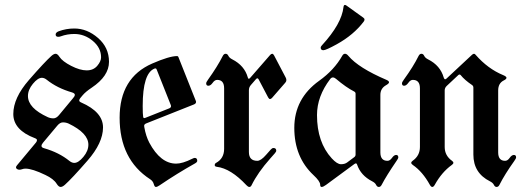

<svg xmlns="http://www.w3.org/2000/svg" viewBox="-20 -738 2092 768"><path d="M185.5 -514.2Q195.3 -522.9 202.6 -522.9Q210 -522.9 217.8 -510.7Q229.5 -492.7 264.6 -474.6Q299.8 -456.5 326.7 -456.5Q353.5 -456.5 368.9 -474.6Q384.3 -492.7 384.3 -508.8Q384.3 -546.9 351.1 -574.5Q317.9 -602.1 277.3 -602.1Q249 -602.1 223.6 -592.8Q218.8 -590.8 212.9 -590.8Q202.6 -590.8 202.6 -600.1Q202.6 -607.9 214.4 -612.8Q244.6 -624 277.3 -624Q328.6 -624 372.3 -585.9Q416 -547.9 416 -490.7Q416 -433.6 346.7 -387.2Q321.8 -370.6 310.1 -356.4L300.8 -345.2Q296.9 -340.3 296.9 -335.9Q296.9 -331.5 304.7 -328.1Q392.1 -290 392.1 -228.3Q392.1 -166.5 329.6 -95Q267.1 -23.4 239.7 1Q230 9.8 222.4 9.8Q214.8 9.8 207 -2.4Q194.8 -22.5 161.6 -38.1Q108.9 -63.5 82 -63.5Q74.7 -63.5 68.8 -61.3Q63 -59.1 57.4 -59.1Q51.8 -59.1 47.9 -62Q43.9 -64.9 43.9 -68.4Q43.9 -71.8 47.9 -76.7L124 -168Q127.9 -172.9 127.9 -177.5Q127.9 -182.1 120.1 -185.1Q33.2 -217.8 33.2 -282Q33.2 -346.2 95.7 -418Q158.2 -489.7 185.5 -514.2ZM91.8 -354Q91.8 -305.7 170.9 -269.5Q181.6 -264.6 193.4 -264.6Q205.1 -264.6 215.8 -277.3L272.5 -345.7Q279.3 -353 279.3 -358.9Q279.3 -364.7 268.6 -368.2Q209 -385.3 167 -418.9Q157.2 -426.8 147.5 -426.8Q131.3 -426.8 111.6 -402.8Q91.8 -378.9 91.8 -354ZM156.7 -145Q216.3 -127.9 257.8 -94.2Q267.6 -86.4 277.3 -86.4Q293.5 -86.4 313.5 -110.4Q333.5 -134.3 333.5 -159.2Q333.5 -205.6 254.4 -243.7Q243.7 -248.5 231.9 -248.5Q220.2 -248.5 209.5 -235.8L152.3 -167.5Q146 -160.2 146 -154.1Q146 -147.9 156.7 -145Z M458.5 -267.1Q458.5 -427.2 588.9 -483.9Q657.2 -513.7 688.5 -513.7Q691.9 -513.7 693.4 -510.3L762.7 -335.9Q764.2 -333 764.2 -330.1Q764.2 -323.7 755.9 -320.3L565.4 -244.6Q556.6 -241.2 556.6 -234.9Q556.6 -232.4 557.1 -230Q563.5 -193.4 577.1 -167.5Q622.1 -83.5 684.6 -83.5Q710 -83.5 749 -103Q755.9 -106.4 758.8 -106.4Q769 -106.4 769 -94.7Q769 -89.4 760.3 -84.5Q688 -43.9 618.2 3.4Q608.9 9.8 603.5 9.8Q598.1 9.8 595 -2Q591.8 -13.7 580.6 -21Q458.5 -100.1 458.5 -267.1ZM550.8 -314Q550.8 -280.8 552.7 -270Q553.7 -265.6 556.4 -265.6Q559.1 -265.6 562.5 -267.1L657.2 -304.7Q664.1 -307.6 664.1 -313.5Q664.1 -315.9 662.6 -319.3L606.9 -459.5Q605 -464.4 602.3 -464.4Q599.6 -464.4 598.6 -463.9Q550.8 -445.8 550.8 -314Z M804.7 -404.8Q804.7 -409.2 812.5 -419.9Q849.6 -471.7 871.1 -514.2Q875.5 -522.9 882.6 -522.9Q889.6 -522.9 893.6 -514.6Q897.5 -506.3 909.2 -500.5Q958 -475.6 971.2 -428.2Q972.7 -422.9 975.1 -422.9Q977.5 -422.9 980.5 -426.3L1060.5 -518.1Q1064.9 -522.9 1068.8 -522.9Q1072.8 -522.9 1076.2 -516.6L1122.6 -428.2Q1125.5 -422.9 1125.5 -417.5Q1125.5 -412.1 1121.1 -407.2L1068.4 -346.7Q1064 -341.8 1060.1 -341.8Q1056.2 -341.8 1052.7 -348.1L1014.6 -420.4Q1012.2 -424.8 1009.5 -424.8Q1006.8 -424.8 1003.9 -421.4L983.9 -398.4Q975.6 -389.2 975.6 -377.4V-129.9Q975.6 -94.7 1009.3 -94.7Q1023.4 -94.7 1044.4 -118.7L1062.5 -139.2Q1068.4 -146 1073.7 -146Q1085 -146 1085 -135.3Q1085 -131.3 1079.1 -124.5L1061 -104Q1011.2 -47.9 986.3 2.9Q982.9 9.8 977.5 9.8Q972.2 9.8 965.8 2.9Q903.3 -64 847.2 -70.8Q838.9 -71.8 838.9 -77.6Q838.9 -83.5 844.2 -86.4Q876.5 -104 876.5 -142.6V-384.8Q876.5 -418.5 848.6 -418.5Q838.9 -418.5 830.6 -406.7Q822.3 -395 813.5 -395Q804.7 -395 804.7 -404.8Z M1157.2 0ZM1262.7 -547.9Q1262.7 -551.3 1267.6 -556.6Q1346.7 -642.6 1354 -710Q1355 -718.3 1359.9 -718.3Q1362.8 -718.3 1367.2 -714.8L1433.1 -667.5Q1438 -664.1 1438 -659.9Q1438 -655.8 1435.1 -651.9Q1395 -598.6 1327.1 -561Q1283.7 -537.1 1273.4 -537.1Q1262.7 -537.1 1262.7 -547.9ZM1256.8 -415Q1316.9 -458 1349.1 -515.1Q1353.5 -522.9 1360.1 -522.9Q1366.7 -522.9 1373.5 -514.6Q1414.1 -466.3 1525.9 -418.5Q1536.1 -414.1 1536.1 -408.9Q1536.1 -403.8 1523.9 -397Q1501.5 -384.3 1501.5 -358.4V-128.4Q1501.5 -94.7 1529.8 -94.7Q1539.6 -94.7 1547.9 -106.4Q1556.2 -118.2 1564.5 -118.2Q1573.2 -118.2 1573.2 -108.4Q1573.2 -104 1565.4 -93.3Q1525.4 -34.7 1506.8 1Q1502.4 9.8 1495.4 9.8Q1488.3 9.8 1484.4 1.5Q1480.5 -6.8 1468.8 -12.7Q1422.9 -36.1 1408.2 -80.1Q1406.7 -84.5 1403.8 -84.5Q1400.9 -84.5 1397 -81.5L1284.2 1.5Q1272.9 9.8 1266.8 9.8Q1260.7 9.8 1260.7 1Q1260.7 -12.7 1233.9 -37.6Q1157.2 -109.4 1157.2 -226.6Q1157.2 -343.8 1256.8 -415ZM1248 -277.8Q1248 -168.9 1307.1 -104.5Q1328.6 -81.1 1343.8 -81.1Q1358.9 -81.1 1368.2 -87.9L1397 -109.4Q1402.3 -113.3 1402.3 -119.6V-363.3Q1402.3 -369.1 1396.5 -372.1Q1364.7 -388.2 1323.7 -422.9Q1317.4 -428.2 1311.5 -428.2Q1305.7 -428.2 1300.8 -421.9Q1248 -352.5 1248 -277.8Z M1587.9 -404.8Q1587.9 -409.2 1595.7 -419.9Q1633.3 -471.7 1654.3 -514.2Q1658.7 -522.9 1665.8 -522.9Q1672.9 -522.9 1676.8 -514.6Q1680.7 -506.3 1692.4 -500.5Q1741.2 -476.1 1754.9 -427.7Q1757.3 -420.9 1760.3 -420.9Q1763.2 -420.9 1766.1 -423.8L1868.2 -519Q1872.6 -522.9 1876 -522.9Q1879.4 -522.9 1882.3 -519Q1931.2 -462.9 1992.7 -437.5Q2005.9 -432.1 2005.9 -426.8Q2005.9 -421.4 1994.6 -416Q1972.7 -404.8 1972.7 -376V-128.4Q1972.7 -94.7 2000.5 -94.7Q2010.3 -94.7 2018.6 -106.4Q2026.9 -118.2 2035.6 -118.2Q2044.4 -118.2 2044.4 -108.4Q2044.4 -104 2036.6 -93.3Q1999.5 -41.5 1978 1Q1973.6 9.8 1966.6 9.8Q1959.5 9.8 1955.6 1.5Q1951.7 -6.8 1939.9 -12.7Q1873.5 -45.9 1873.5 -119.6V-387.2Q1873.5 -394 1868.7 -397.5Q1838.4 -418 1822.8 -437.5Q1820.8 -439.9 1818.1 -439.9Q1815.4 -439.9 1813 -437.5L1767.1 -394.5Q1758.8 -386.7 1758.8 -376.5V-149.9Q1758.8 -115.7 1788.1 -94.7Q1793.5 -90.8 1793.5 -86.7Q1793.5 -82.5 1787.1 -78.1Q1747.1 -49.3 1719.2 1Q1714.4 9.8 1709.2 9.8Q1704.1 9.8 1699.2 1Q1670.4 -51.3 1631.3 -78.1Q1625 -82.5 1625 -86.7Q1625 -90.8 1630.4 -94.7Q1659.7 -115.2 1659.7 -149.9V-384.8Q1659.7 -418.5 1631.3 -418.5Q1621.6 -418.5 1613.3 -406.7Q1605 -395 1596.4 -395Q1587.9 -395 1587.9 -404.8Z"/></svg>

Font: UnifrakturMaguntia
Style: Book
Weight: 400
Designer: j. 'mach' wust, Gerrit Ansmann, Georg Duffner, based on a font by Peter Wiegel, original typeface by Carl Albert Fahrenw
Version: Version 2017-03-19